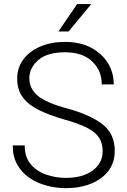

<svg xmlns="http://www.w3.org/2000/svg" viewBox="-20 -930 633 959"><path d="M492.7 -175.3Q492.7 -214.4 474.9 -242.2Q457 -270 414.8 -291.7Q372.6 -313.5 298.3 -334Q227.1 -354.5 174.8 -380.1Q122.6 -405.8 94.2 -443.4Q65.9 -481 65.9 -537.1Q65.9 -591.8 96.4 -633.1Q127 -674.3 180.9 -697.5Q234.9 -720.7 304.7 -720.7Q379.4 -720.7 434.1 -692.1Q488.8 -663.6 518.6 -615.5Q548.3 -567.4 548.3 -508.3H488.3Q488.3 -577.6 440.2 -623.3Q392.1 -668.9 304.7 -668.9Q216.8 -668.9 171.6 -630.4Q126.5 -591.8 126.5 -538.1Q126.5 -487.8 168.2 -452.1Q210 -416.5 317.4 -387.7Q430.2 -356.9 491.7 -309.6Q553.2 -262.2 553.2 -176.3Q553.2 -118.2 521.5 -76.4Q489.7 -34.7 434.6 -12.5Q379.4 9.8 308.6 9.8Q261.2 9.8 214.4 -2.4Q167.5 -14.6 128.7 -40.5Q89.8 -66.4 66.7 -106.9Q43.5 -147.5 43.5 -203.6H103.5Q103.5 -144 134.5 -108.4Q165.5 -72.8 212.9 -57.1Q260.3 -41.5 308.6 -41.5Q392.6 -41.5 442.6 -78.1Q492.7 -114.7 492.7 -175.3ZM272 -772.9 365.2 -909.7H436L322.8 -772.9Z"/></svg>

Font: Vazirmatn RD UI ExtraLight
Style: Regular
Weight: 200
Designer: Saber Rastikerdar
Foundry: Saber Rastikerdar
Version: Version 33.003